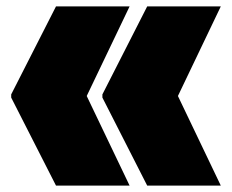

<svg xmlns="http://www.w3.org/2000/svg" viewBox="-20 -580 725 600"><path d="M15 -275V-285L155 -560H385L251 -280L385 0H155ZM300 -275V-285L440 -560H670L536 -280L670 0H440Z"/></svg>

Font: Tektur SemiCondensed Black
Style: Regular
Weight: 900
Width: 4
Designer: Adam Jagosz
Foundry: Adam Jagosz
Version: Version 1.005;gftools[0.9.30]